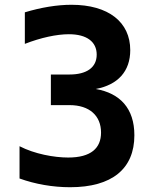

<svg xmlns="http://www.w3.org/2000/svg" viewBox="-20 -762 642 796"><path d="M270.5 14.2C444.3 14.2 537.1 -62 537.1 -201.2C537.1 -313 477.5 -375.5 377 -393.1C468.3 -410.2 520 -465.8 520 -554.2C520 -670.4 429.7 -742.2 276.4 -742.2C215.8 -742.2 149.9 -731 83 -710.9V-580.1C149.4 -606 215.3 -620.1 265.6 -620.1C340.3 -620.1 380.9 -588.4 380.9 -535.6C380.9 -482.4 339.8 -453.1 268.1 -453.1H190.9V-326.2H268.1C351.6 -326.2 398.9 -281.7 398.9 -212.4C398.9 -147.9 357.4 -108.9 262.7 -108.9C204.6 -108.9 123.5 -123.5 61 -155.8V-22C126 1.5 199.2 14.2 270.5 14.2Z"/></svg>

Font: Hack
Style: Bold
Weight: 700
Monospace: yes
Designer: Christopher Simpkins
Foundry: Christopher Simpkins
Version: Version 2.010